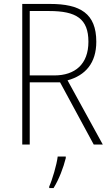

<svg xmlns="http://www.w3.org/2000/svg" viewBox="-20 -734 564 975"><path d="M234 -714H93V0H131V-316H285L456 0H502L323 -326C414 -351 469 -414 469 -522C469 -666 387 -714 234 -714ZM230 -678C367 -678 429 -639 429 -522C429 -408 361 -351 256 -351H131V-678ZM314 69V61H273C268 103 245 180 230 213V221H252C280 176 302 117 314 69Z"/></svg>

Font: Noto Sans Devanagari SemiCondensed ExtraLight
Style: Regular
Weight: 200
Width: 4
Designer: Jelle Bosma - Monotype Design Team
Foundry: Monotype Imaging Inc.
Version: Version 2.004